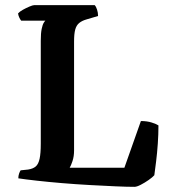

<svg xmlns="http://www.w3.org/2000/svg" viewBox="-20 -724 664 744"><path d="M501 0Q473 0 427.5 -2Q382 -4 327.5 -7Q273 -10 219.5 -14.5Q166 -19 121.5 -24Q77 -29 51 -33Q51 -43 54 -51.5Q57 -60 60 -64L89 -67Q108 -70 118.5 -79Q129 -88 133.5 -109Q138 -130 138 -167V-566Q138 -595 141.5 -612Q145 -629 150 -636.5Q155 -644 156 -644H62Q58 -649 54.5 -656.5Q51 -664 50 -672Q56 -679 68.5 -686Q81 -693 94 -698.5Q107 -704 112 -704H347Q352 -699 356 -687Q360 -675 360 -662L316 -649Q298 -644 287 -635Q276 -626 271.5 -609.5Q267 -593 267 -563V-141Q267 -118 261 -100Q255 -82 250 -74H462L526 -255Q550 -255 568.5 -249Q587 -243 594 -238Q594 -204 591.5 -167.5Q589 -131 585 -99Q581 -67 578 -45Q571 -37 556 -26.5Q541 -16 525.5 -8Q510 0 501 0Z"/></svg>

Font: Texturina Medium 12pt SemiBold
Style: Regular
Weight: 600
Version: Version 1.002